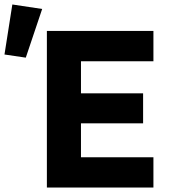

<svg xmlns="http://www.w3.org/2000/svg" viewBox="-36 -836 759 856"><path d="M648 0H173V-698H648V-563H325V-420H602V-286H325V-135H648ZM152 -796 79 -579 -16 -593 19 -816Z"/></svg>

Font: IBM Plex Sans
Style: Regular
Weight: 400
Designer: Mike Abbink, Paul van der Laan, Pieter van Rosmalen
Foundry: Bold Monday
Version: Version 3.201